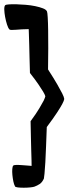

<svg xmlns="http://www.w3.org/2000/svg" viewBox="-46 -838 342 902"><path d="M94.7 -495.1Q93.8 -530.3 92.8 -564.5Q91.8 -598.6 91.3 -627.4Q90.8 -656.2 89.8 -675.8Q88.9 -695.3 88.9 -701.2Q72.3 -701.2 57.1 -700.2Q42 -699.2 29.3 -698.2Q16.6 -697.3 8.3 -697.3Q0 -697.3 -2 -700.2Q-7.8 -706.1 -13.2 -723.1Q-18.6 -740.2 -22 -758.8Q-25.4 -777.3 -25.9 -793Q-26.4 -808.6 -21.5 -813.5Q-18.6 -816.4 -3.9 -817.4Q10.7 -818.4 31.2 -817.9Q51.8 -817.4 75.2 -815.4Q98.6 -813.5 119.6 -809.1Q140.6 -804.7 155.8 -798.8Q170.9 -793 174.8 -784.2Q176.8 -779.3 178.2 -755.9Q179.7 -732.4 180.2 -695.3Q180.7 -658.2 180.7 -610.8Q180.7 -563.5 179.7 -511.7Q208 -467.8 223.1 -441.4Q238.3 -415 246.1 -399.4Q254.9 -381.8 255.9 -373Q254.9 -365.2 246.1 -348.6Q238.3 -334 221.7 -308.6Q205.1 -283.2 173.8 -241.2Q171.9 -193.4 170.4 -150.9Q168.9 -108.4 167 -75.7Q165 -43 163.1 -22.5Q161.1 -2 160.2 1Q152.3 18.6 140.6 26.4Q128.9 34.2 115.2 39.1Q109.4 41 95.2 42.5Q81.1 43.9 65.4 43.9Q49.8 43.9 37.6 42.5Q25.4 41 24.4 37.1Q19.5 28.3 16.6 13.7Q13.7 -1 12.2 -16.1Q10.7 -31.2 11.7 -43.9Q12.7 -56.6 16.6 -60.5Q18.6 -62.5 28.8 -63Q39.1 -63.5 52.7 -62.5Q66.4 -61.5 80.1 -60.5Q93.8 -59.6 102.5 -58.6Q102.5 -64.5 102.1 -85.4Q101.6 -106.4 100.6 -135.7Q99.6 -165 99.1 -199.7Q98.6 -234.4 97.7 -268.6Q125 -305.7 138.7 -329.1Q152.3 -352.5 159.2 -365.2Q166 -379.9 167 -385.7Q165 -393.6 156.2 -408.2Q148.4 -420.9 134.3 -441.9Q120.1 -462.9 94.7 -495.1Z"/></svg>

Font: Jolly Lodger
Style: Regular
Weight: 400
Designer: Stuart Sandler
Foundry: Font Diner, Inc
Version: Version 1.000